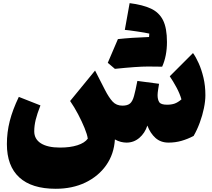

<svg xmlns="http://www.w3.org/2000/svg" viewBox="-20 -887 1337 1210"><path d="M1042 11.7Q992.7 11.7 959.7 -17.8Q926.8 -47.4 908.7 -95.7Q893.1 -47.9 858.2 -18.1Q823.2 11.7 777.3 11.7Q760.3 11.7 741.7 7.1Q723.1 2.4 704.1 -8.3Q698.7 83.5 649.7 153.6Q600.6 223.6 518.6 263.2Q436.5 302.7 331.1 302.7Q179.7 302.7 101.6 231Q23.4 159.2 23.4 21Q23.4 -53.2 41.5 -124.3Q59.6 -195.3 98.6 -276.4L234.9 -222.7Q213.9 -169.4 204.8 -131.8Q195.8 -94.2 195.8 -59.6Q195.8 -10.3 238 16.4Q280.3 43 358.4 43Q422.4 43 468 28.3Q513.7 13.7 533.2 -13.2Q529.8 -39.1 512.9 -80.3Q496.1 -121.6 472.2 -167Q448.2 -212.4 421.9 -250.5L579.1 -442.4L641.1 -321.3Q666 -272.5 689.7 -246.8Q713.4 -221.2 751.5 -221.2Q783.7 -221.2 799.6 -234.9Q815.4 -248.5 824.7 -282.5Q834 -316.4 845.7 -377L982.4 -358.9Q980 -345.2 976.6 -322.8Q973.1 -300.3 973.1 -287.6Q973.1 -259.3 983.6 -243.2Q994.1 -227.1 1032.7 -227.1Q1060.1 -227.1 1080.3 -234.1Q1100.6 -241.2 1123.5 -260.7Q1112.8 -297.9 1091.8 -336.7Q1070.8 -375.5 1049.8 -406.2L1196.3 -552.7Q1214.4 -527.8 1232.2 -488.3Q1250 -448.7 1262.2 -397.7Q1274.4 -346.7 1274.4 -287.1Q1274.4 -250.5 1265.1 -205.1Q1255.9 -159.7 1239 -114Q1222.2 -68.4 1200.2 -30.3Q1163.1 -10.7 1124 0.5Q1085 11.7 1042 11.7ZM1002 -466.8Q980.5 -467.8 912.8 -467.8Q845.2 -467.8 704.1 -453.1Q676.8 -476.6 659.2 -491.2Q693.8 -573.2 723.1 -640.6Q808.6 -649.9 919.4 -653.8Q920.9 -665 920.9 -675.3Q896 -681.2 840.8 -689.2Q785.6 -697.3 766.6 -698.7L796.9 -867.2Q879.4 -856.9 931.2 -832.8Q982.9 -808.6 1007.6 -759.3Q1032.2 -710 1032.2 -622.1Q1032.2 -534.2 1002 -466.8Z"/></svg>

Font: Pinar Black
Style: Regular
Weight: 900
Designer: Amin Abedi
Version: Version 3.000